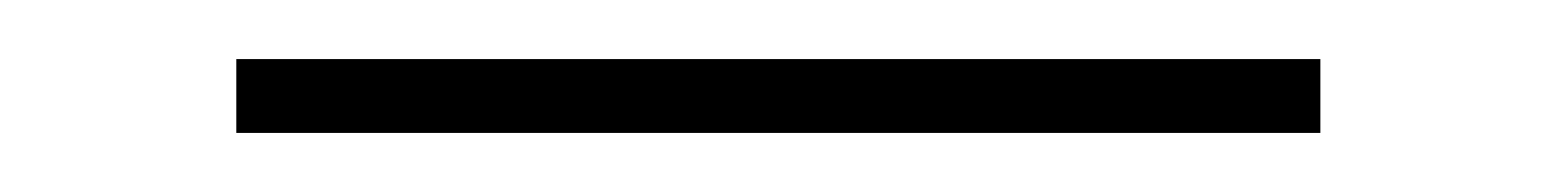

<svg xmlns="http://www.w3.org/2000/svg" viewBox="-20 -279 527 65"><path d="M60 -234V-259H427V-234Z"/></svg>

Font: Kanit Thin
Style: Regular
Weight: 250
Designer: Katatrad Team
Foundry: CadsonDemak
Version: Version 2.000; ttfautohint (v1.8.3)